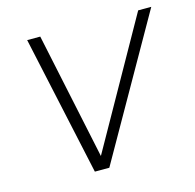

<svg xmlns="http://www.w3.org/2000/svg" viewBox="-82 -596 692 680"><g transform="rotate(-15 264.5 -256.0)"><path d="M185 0 74 -512H122L220 -48L481 -512H529L238 0Z"/></g></svg>

Font: DM Sans 12pt ExtraLight
Style: Italic
Weight: 250
Italic angle: -10°
Version: Version 4.004;gftools[0.9.30]